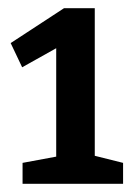

<svg xmlns="http://www.w3.org/2000/svg" viewBox="-20 -793 328 468"><path d="M211 -396 196 -417 280 -396V-345H35V-396L132 -414L117 -396V-690H143L34 -629L6 -688L136 -773H211Z"/></svg>

Font: Bitter Thin SemiBold
Style: Regular
Weight: 600
Version: Version 2.002